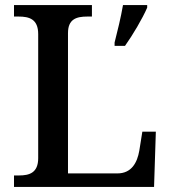

<svg xmlns="http://www.w3.org/2000/svg" viewBox="-20 -734 672 754"><path d="M35 0H585L592 -217H539L527 -142C519 -96 497 -53 441 -53H247V-604C247 -659 280 -669 323 -669H341V-714H35V-669H53C95 -669 130 -659 130 -600V-113C130 -55 95 -45 55 -45H35ZM430 -567V-554H471C501 -596 540 -662 558 -704V-714H463C455 -667 441 -610 430 -567Z"/></svg>

Font: Noto Serif Georgian Medium
Style: Regular
Weight: 500
Designer: Monotype Design Team, Akaki Razmadze
Foundry: Google LLC
Version: Version 2.003